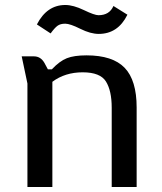

<svg xmlns="http://www.w3.org/2000/svg" viewBox="-20 -750 651 770"><path d="M116 -524Q143 -524 158 -498L172 -472H188Q219 -505 248 -516.5Q277 -528 327 -528Q432 -528 480 -478Q528 -428 528 -319V0H428V-318Q428 -386 405 -423Q382 -460 311.5 -460Q241 -460 190 -422V0H90V-415L67 -524ZM376 -614Q343 -614 302 -634.5Q261 -655 241.5 -655Q222 -655 210.5 -646.5Q199 -638 183 -616L128 -652Q168 -730 242 -730Q274 -730 316.5 -709.5Q359 -689 375 -689Q419 -689 435 -726L491 -691Q453 -614 376 -614Z"/></svg>

Font: Voces
Style: Regular
Weight: 400
Designer: Ana Paula Megda, Pablo Ugerman
Foundry: Ana Paula Megda, Pablo Ugerman
Version: Version 1.003